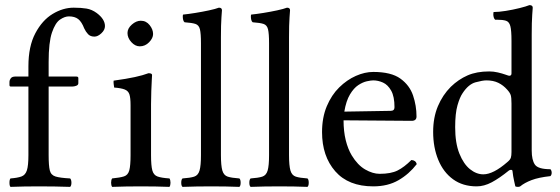

<svg xmlns="http://www.w3.org/2000/svg" viewBox="-20 -728 2188 750"><path d="M170 -122Q170 -81 174.5 -62.5Q179 -44 197 -38.5Q215 -33 254 -31Q259 -26 259 -14Q259 -3 254 2Q228 1 194.5 0.5Q161 0 131 0Q101 0 74 0.5Q47 1 21 2Q17 -2 17 -14Q17 -27 21 -31Q48 -33 63.5 -38.5Q79 -44 85 -62.5Q91 -81 91 -122V-390H22Q17 -390 17 -396V-409Q17 -415 22 -422Q27 -429 40 -429H91V-469Q91 -547 118 -598Q145 -649 185.5 -673.5Q226 -698 268 -698Q297 -698 318 -694.5Q339 -691 358 -677Q390 -653 390 -626Q390 -611 376 -598Q362 -585 349 -585Q333 -585 324 -594.5Q315 -604 309 -617Q299 -643 285.5 -653.5Q272 -664 249 -664Q233 -664 214.5 -651.5Q196 -639 183 -601Q170 -563 170 -486V-429H278Q286 -429 286 -423V-403Q286 -396 278 -393Q270 -390 263 -390H170Z M478 -599Q478 -617 495 -632Q512 -647 530 -647Q551 -647 564.5 -630Q578 -613 578 -595Q578 -579 562.5 -563Q547 -547 526 -547Q508 -547 493 -563.5Q478 -580 478 -599ZM570 -122Q570 -81 575 -62.5Q580 -44 595.5 -38.5Q611 -33 642 -31Q646 -25 646 -14Q646 -4 642 2Q617 1 588.5 0.5Q560 0 530 0Q500 0 472 0.5Q444 1 418 2Q414 -4 414 -14Q414 -25 418 -31Q449 -34 464.5 -39Q480 -44 485 -62.5Q490 -81 490 -122V-317Q490 -346 485.5 -359.5Q481 -373 467 -378.5Q453 -384 426 -386Q425 -391 424 -400Q423 -409 424 -413Q475 -420 507 -427Q539 -434 560 -442Q574 -442 574 -435Q574 -435 573 -417Q572 -399 571 -372.5Q570 -346 570 -321Z M765 -122V-559Q765 -597 761 -613.5Q757 -630 743.5 -634.5Q730 -639 701 -641Q697 -644 695.5 -650.5Q694 -657 694 -663Q694 -669 695 -671Q715 -673 743 -677.5Q771 -682 796.5 -687.5Q822 -693 835 -698Q847 -698 847 -688Q847 -688 845 -660Q843 -632 843 -583V-122Q843 -81 848.5 -62Q854 -43 869.5 -38Q885 -33 915 -31Q920 -27 920 -14Q920 -2 915 2Q891 1 863 0.5Q835 0 805 0Q775 0 747 0.5Q719 1 693 2Q688 -2 688 -14Q688 -27 693 -31Q723 -33 738.5 -38Q754 -43 759.5 -62Q765 -81 765 -122Z M1031 -122V-559Q1031 -597 1027 -613.5Q1023 -630 1009.5 -634.5Q996 -639 967 -641Q963 -644 961.5 -650.5Q960 -657 960 -663Q960 -669 961 -671Q981 -673 1009 -677.5Q1037 -682 1062.5 -687.5Q1088 -693 1101 -698Q1113 -698 1113 -688Q1113 -688 1111 -660Q1109 -632 1109 -583V-122Q1109 -81 1114.5 -62Q1120 -43 1135.5 -38Q1151 -33 1181 -31Q1186 -27 1186 -14Q1186 -2 1181 2Q1157 1 1129 0.5Q1101 0 1071 0Q1041 0 1013 0.5Q985 1 959 2Q954 -2 954 -14Q954 -27 959 -31Q989 -33 1004.5 -38Q1020 -43 1025.5 -62Q1031 -81 1031 -122Z M1438 0Q1341 0 1289.5 -59Q1238 -118 1238 -212Q1238 -269 1256.5 -313Q1275 -357 1305 -386.5Q1335 -416 1370 -431.5Q1405 -447 1438 -447Q1508 -447 1544 -421Q1580 -395 1593.5 -355Q1607 -315 1607 -273Q1607 -256 1588 -256L1322 -258Q1322 -215 1330.5 -180.5Q1339 -146 1354 -121Q1377 -83 1406.5 -66Q1436 -49 1463 -49Q1507 -49 1533 -62Q1559 -75 1587 -103Q1604 -102 1608 -87Q1578 -48 1536.5 -24Q1495 0 1438 0ZM1325 -292 1506 -295Q1521 -295 1521 -309Q1521 -351 1508 -374Q1495 -397 1476 -405.5Q1457 -414 1438 -414Q1429 -414 1413 -410.5Q1397 -407 1379.5 -395.5Q1362 -384 1347 -359Q1332 -334 1325 -292Z M1968 -62Q1931 -32 1901 -16Q1871 0 1842 0Q1788 0 1750 -27.5Q1712 -55 1692 -103.5Q1672 -152 1672 -213Q1672 -269 1690.5 -313Q1709 -357 1741 -389Q1771 -418 1806.5 -433.5Q1842 -449 1891 -449Q1908 -449 1925 -445Q1942 -441 1954.5 -436.5Q1967 -432 1969 -432Q1978 -432 1978 -441V-569Q1978 -609 1973.5 -626Q1969 -643 1956.5 -647Q1944 -651 1921 -651H1914Q1907 -658 1907 -673Q1907 -675 1907.5 -677.5Q1908 -680 1908 -681Q1928 -681 1956 -685.5Q1984 -690 2010 -696.5Q2036 -703 2048 -708Q2061 -708 2061 -698Q2061 -698 2059 -670Q2057 -642 2057 -593V-140Q2057 -103 2069.5 -85Q2082 -67 2130 -67Q2135 -62 2135 -53Q2135 -45 2130 -40Q2084 -35 2056.5 -24.5Q2029 -14 2012 0Q2009 2 2003 2Q1997 2 1993 0Q1993 0 1988.5 -20Q1984 -40 1982 -59Q1982 -64 1977 -64.5Q1972 -65 1968 -62ZM1978 -134V-324Q1978 -347 1975 -356.5Q1972 -366 1961 -378Q1946 -395 1926.5 -404.5Q1907 -414 1880 -414Q1865 -414 1837.5 -406.5Q1810 -399 1787 -364Q1776 -348 1767 -316.5Q1758 -285 1758 -231Q1758 -169 1774.5 -128Q1791 -87 1816 -67Q1841 -47 1868 -47Q1907 -47 1962 -95Q1973 -104 1975.5 -112Q1978 -120 1978 -134Z"/></svg>

Font: Pochaevsk
Style: Regular
Weight: 400
Version: Version 1.210; ttfautohint (v1.8.4.7-5d5b)